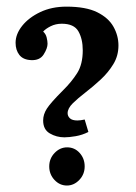

<svg xmlns="http://www.w3.org/2000/svg" viewBox="-20 -558 418 590"><path d="M177.9 -136Q153.6 -136 133.1 -148Q112.6 -159.9 112.6 -187.8Q112.6 -206.5 124.1 -224.4Q135.7 -242.4 173.5 -280.2Q199.9 -306.2 217.1 -333.3Q234.3 -360.5 234.3 -403.4Q234.3 -438.2 220.9 -461.7Q207.6 -485.1 169.8 -485.1Q151.1 -485.1 135.5 -477.3Q119.9 -469.4 112.6 -460.9Q120.6 -454 123.4 -442.8Q126.1 -431.6 126.1 -423.5Q126.1 -409.6 114.2 -390.7Q102.3 -371.8 75.2 -373.3Q51 -374.4 39.4 -389.3Q27.9 -404.1 27.9 -426.5Q27.9 -453.2 48.2 -478.7Q68.6 -504.2 103.8 -520.9Q139 -537.6 184.1 -537.6Q243.9 -537.6 278.7 -520.4Q313.5 -503.1 328.7 -475.8Q344 -448.5 344 -418.4Q344 -386.5 328.2 -360.7Q312.4 -334.8 289.1 -313.3Q265.9 -291.9 242.6 -273.9Q219.3 -256 203.5 -240.4Q187.8 -224.8 187.8 -210.1Q187.8 -201 194.9 -194.4Q202.1 -187.8 217.8 -187.8Q222.2 -187.8 227.9 -188.5Q233.6 -189.2 240.2 -190.7L251.6 -152.5Q232.9 -143 212.5 -139.5Q192.2 -136 177.9 -136ZM185.6 12.1Q163.5 12.1 147.4 -5.1Q131.3 -22.4 131.3 -46.6Q131.3 -70.8 147.8 -88Q164.3 -105.2 186.3 -105.2Q209.4 -105.2 224.8 -88Q240.2 -70.8 240.2 -46.6Q240.2 -22.4 223.7 -5.1Q207.2 12.1 185.6 12.1Z"/></svg>

Font: Parastoo
Style: Regular
Weight: 400
Foundry: Saber Rastikerdar (saber.rastikerdar@gmail.com)
Version: Version 3.000